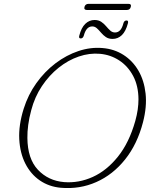

<svg xmlns="http://www.w3.org/2000/svg" viewBox="-20 -963 801 999"><path d="M514 -713Q574.5 -708 622.2 -677.5Q670 -647 700 -595.8Q730 -544.5 737.5 -476.2Q745 -408 724 -327Q694.5 -213 631 -133.5Q567.5 -54 481.2 -15.8Q395 22.5 296.5 14Q235 8.5 187.5 -24Q140 -56.5 112 -111.5Q84 -166.5 80.2 -239Q76.5 -311.5 103 -396.5Q126 -470 169.2 -530.5Q212.5 -591 269 -633.8Q325.5 -676.5 388.5 -697.5Q451.5 -718.5 514 -713ZM313.5 -15.5Q389.5 -9.5 462.2 -42.2Q535 -75 593.5 -147.8Q652 -220.5 684 -334Q692.5 -364.5 696.5 -392.5Q700.5 -420.5 700.5 -446.5Q700 -516.5 672.8 -567.8Q645.5 -619 600.5 -648.5Q555.5 -678 500.5 -683Q446 -688 390.2 -669Q334.5 -650 285 -610.5Q235.5 -571 198 -514.8Q160.5 -458.5 142.5 -389.5Q131.5 -349 126.8 -313Q122 -277 122.5 -245Q123.5 -137 177.2 -79.8Q231 -22.5 313.5 -15.5ZM566 -760.5Q545 -760.5 530.8 -770.2Q516.5 -780 505.8 -793Q495 -806 484.2 -815.8Q473.5 -825.5 460 -825.5Q428.5 -825.5 416 -777.5Q411.5 -763 400 -763Q388.5 -763 392.5 -777.5Q403 -819 423.8 -839Q444.5 -859 472 -859Q493 -859 507.2 -849.2Q521.5 -839.5 532.2 -826.5Q543 -813.5 553.8 -803.8Q564.5 -794 578.5 -794Q610 -794 622 -841.5Q626 -856.5 638.5 -856.5Q649.5 -856.5 645.5 -841.5Q634.5 -800 614 -780.2Q593.5 -760.5 566 -760.5ZM419.5 -927Q424 -943 441 -943H648Q665 -943 660.5 -927Q656.5 -911 639.5 -911H432.5Q415.5 -911 419.5 -927Z"/></svg>

Font: Fraunces 9pt S100 Thin
Style: Italic
Weight: 100
Italic angle: -16°
Version: Version 1.000; ttfautohint (v1.8.3)